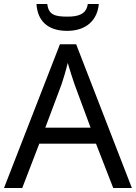

<svg xmlns="http://www.w3.org/2000/svg" viewBox="-20 -938 679 958"><path d="M473 -918H418C411 -866 369 -855 317 -855C256 -855 222 -863 216 -918H162C167 -836 216 -784 315 -784C411 -784 466 -838 473 -918ZM545 0H638L360 -717H279L0 0H91L176 -221H459ZM352 -517 432 -301H206L287 -517C295 -540 308 -583 318 -624C325 -599 346 -533 352 -517Z"/></svg>

Font: Noto Sans Sinhala UI
Style: Regular
Weight: 400
Designer: Jelle Bosma - Monotype Design Team
Foundry: Monotype Imaging Inc.
Version: Version 2.006